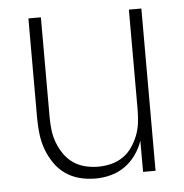

<svg xmlns="http://www.w3.org/2000/svg" viewBox="-44 -562 587 613"><g transform="rotate(-5 250.0 -256.0)"><path d="M238 8Q212 8 187 1.5Q162 -5 141.5 -19.5Q121 -34 106.5 -55.5Q92 -77 83.5 -100.5Q75 -124 72 -149.5Q69 -175 69 -200V-520H109V-200Q109 -179 111.5 -158Q114 -137 121.5 -117.5Q129 -98 141 -80.5Q153 -63 170.5 -51Q188 -39 208.5 -34Q229 -29 250 -29Q271 -29 291.5 -34Q312 -39 329.5 -51Q347 -63 359 -80.5Q371 -98 378.5 -117.5Q386 -137 388.5 -158Q391 -179 391 -200V-520H431V0H391V-100Q383 -76 368 -55Q353 -34 332.5 -19.5Q312 -5 287.5 1.5Q263 8 238 8Z"/></g></svg>

Font: Iosevka Term Curly Extralight
Style: Regular
Weight: 200
Designer: Belleve Invis
Foundry: Belleve Invis
Version: Version 32.3.0